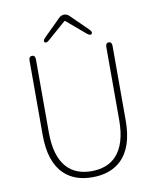

<svg xmlns="http://www.w3.org/2000/svg" viewBox="-99 -1001 893 1091"><g transform="rotate(-10 347.0 -456.0)"><path d="M183 -45Q108 -117 108 -272V-702Q108 -726 127 -726Q145 -726 145 -702V-280Q145 -142 206 -76Q257 -22 347 -22Q437 -22 489 -76Q551 -142 551 -280V-702Q551 -726 569 -726Q587 -726 587 -702V-272Q587 -117 511 -45Q449 13 346 13Q243 13 183 -45ZM237 -797Q219 -781 210 -790Q202 -800 219 -816L316 -912Q329 -925 346 -925Q363 -925 376 -912L474 -816Q490 -800 482 -790Q473 -781 455 -796L348 -887Q344 -891 340 -887Z"/></g></svg>

Font: Resource Han Rounded JP ExtraLight
Style: Regular
Weight: 250
Designer: Cyano Hao (round all glyphs); Ryoko NISHIZUKA 西塚涼子 (kana, bopomofo & ideographs); Paul D. Hunt (Latin, Greek & Cyrillic)
Foundry: Cyano Hao
Version: 0.990